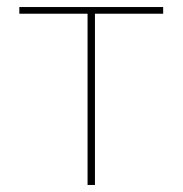

<svg xmlns="http://www.w3.org/2000/svg" viewBox="-20 -526 519 546"><path d="M229 -487H35V-506H444V-487H250V0H229Z"/></svg>

Font: Plexus Sans Thin
Style: Regular
Weight: 250
Version: Version 2.001;PS 002.001;hotconv 1.0.70;makeotf.lib2.5.58329